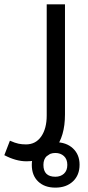

<svg xmlns="http://www.w3.org/2000/svg" viewBox="-60 -505 405 887"><path d="M62 240.2Q14.2 240.2 -40 211.9L-14.2 145Q10.3 155.8 25.9 158.9Q41.5 162.1 60.1 162.1Q105 162.1 130.4 125.5Q155.8 88.9 155.8 28.8V-484.9H240.2V23.9Q240.2 125 194.3 182.6Q148.4 240.2 62 240.2ZM195.8 361.8Q146 361.8 116.5 333.7Q86.9 305.7 86.9 256.8Q86.9 207.5 116.7 179.7Q146.5 151.9 195.8 151.9Q246.1 151.9 276.9 180.4Q307.6 209 307.6 255.9Q307.6 304.2 276.9 333Q246.1 361.8 195.8 361.8ZM195.8 311.5Q219.7 311.5 235.4 297.4Q251 283.2 251 256.8Q251 230.5 235.4 216.1Q219.7 201.7 195.8 201.7Q171.4 201.7 156 216.1Q140.6 230.5 140.6 256.8Q140.6 311.5 195.8 311.5Z"/></svg>

Font: Noto Kufi Arabic
Style: Regular
Weight: 400
Designer: Monotype Design team
Foundry: Monotype Imaging Inc.
Version: Version 1.02